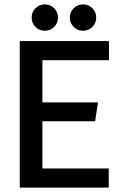

<svg xmlns="http://www.w3.org/2000/svg" viewBox="-20 -854 551 874"><path d="M70 -667H476V-580H173V-388H426L413 -302H173V-87H475V0H70ZM184 -714Q159 -714 141.5 -731.5Q124 -749 124 -774Q124 -799 141.5 -816.5Q159 -834 184 -834Q209 -834 226.5 -816.5Q244 -799 244 -774Q244 -749 226.5 -731.5Q209 -714 184 -714ZM358 -714Q333 -714 315.5 -731.5Q298 -749 298 -774Q298 -799 315.5 -816.5Q333 -834 358 -834Q383 -834 400.5 -816.5Q418 -799 418 -774Q418 -749 400.5 -731.5Q383 -714 358 -714Z"/></svg>

Font: Epunda Sans Medium
Style: Regular
Weight: 500
Designer: Simon Atzbach
Foundry: typofactur
Version: Version 2.204; ttfautohint (v1.8.4.7-5d5b)